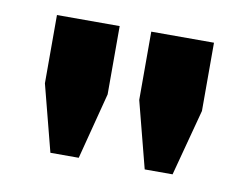

<svg xmlns="http://www.w3.org/2000/svg" viewBox="-45 -745 524 407"><g transform="rotate(10 217.0 -541.0)"><path d="M288 -396 251 -539V-686H386V-539L348 -396ZM85 -396 48 -539V-686H183V-539L146 -396Z"/></g></svg>

Font: Chivo Medium Black
Style: Regular
Weight: 900
Version: Version 2.002